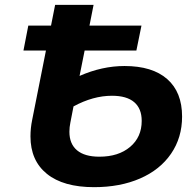

<svg xmlns="http://www.w3.org/2000/svg" viewBox="-20 -760 807 794"><path d="M733 -278Q733 -191 687.5 -124.5Q642 -58 559.5 -22Q477 14 369 14Q242 14 174 -41Q106 -96 106 -196Q106 -230 113 -264L170 -551H77L97 -654H191L208 -740H367L350 -654H565L544 -551H330L309 -446Q402 -487 495 -487Q610 -487 671.5 -433Q733 -379 733 -278ZM566 -260Q566 -311 535 -337.5Q504 -364 443 -364Q365 -364 284 -320L271 -253Q267 -234 267 -215Q267 -165 298.5 -138.5Q330 -112 391 -112Q470 -112 518 -152.5Q566 -193 566 -260Z"/></svg>

Font: Montserrat Alternates
Style: Bold Italic
Weight: 700
Italic angle: -11.3°
Designer: Julieta Ulanovsky
Foundry: Julieta Ulanovsky
Version: Version 7.200